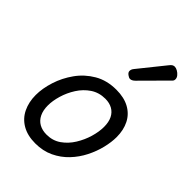

<svg xmlns="http://www.w3.org/2000/svg" viewBox="-247 -954 1083 1083"><g transform="rotate(45 294.5 -412.5)"><path d="M241 19Q179 19 136 -6Q93 -31 71.5 -75.5Q50 -120 50 -176Q50 -229 69 -288.5Q88 -348 125.5 -400.5Q163 -453 219.5 -486Q276 -519 351 -519Q413 -519 455.5 -495.5Q498 -472 519.5 -429.5Q541 -387 541 -331Q541 -291 529.5 -243.5Q518 -196 494.5 -149.5Q471 -103 435 -65Q399 -27 350.5 -4Q302 19 241 19ZM251 -61Q300 -61 337 -87Q374 -113 399 -153.5Q424 -194 437 -238.5Q450 -283 450 -321Q450 -360 437 -386Q424 -412 400 -425.5Q376 -439 343 -439Q293 -439 255 -413.5Q217 -388 191.5 -348Q166 -308 153 -264Q140 -220 140 -183Q140 -144 153.5 -116.5Q167 -89 192 -75Q217 -61 251 -61ZM362 -616Q353 -616 340.5 -625.5Q328 -635 328 -646Q328 -653 330.5 -659Q333 -665 338 -671L461 -824Q470 -836 477 -840Q484 -844 492 -844Q502 -844 514.5 -837Q527 -830 536 -819Q545 -808 545 -796Q545 -788 541.5 -783Q538 -778 532 -773L391 -631Q376 -616 362 -616Z"/></g></svg>

Font: Playwrite AU VIC
Style: Regular
Weight: 400
Designer: Veronika Burian, José Scaglione
Foundry: TypeTogether
Version: Version 1.002